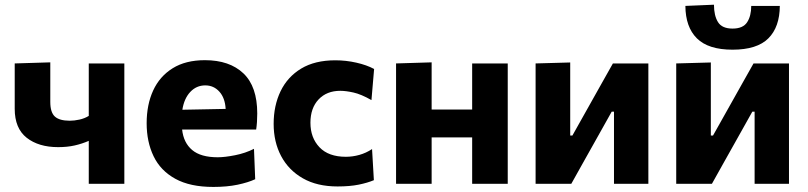

<svg xmlns="http://www.w3.org/2000/svg" viewBox="-20 -762 3349 796"><path d="M348 0V-178Q320.5 -166 289.8 -159Q259 -152 221 -152Q140 -152 90.5 -191Q41 -230 41 -311V-499L188.5 -503.5V-339.5Q188.5 -296 207.5 -278.8Q226.5 -261.5 269.5 -261.5Q288 -261.5 309.5 -266.2Q331 -271 348 -281.5V-499H495.5V0Z M864.5 13Q768 13 706.8 -20.8Q645.5 -54.5 616.8 -114.2Q588 -174 588 -251Q588 -328 615 -386.8Q642 -445.5 695.8 -479Q749.5 -512.5 829.5 -512.5Q931.5 -512.5 989 -458Q1046.5 -403.5 1046.5 -291.5Q1046.5 -254 1042 -225H735Q741 -170 776.8 -140Q812.5 -110 882.5 -110Q912 -110 954.8 -118.5Q997.5 -127 1033 -145L1038 -19Q1009 -5.5 965 3.8Q921 13 864.5 13ZM831 -408Q794.5 -408 769 -381Q743.5 -354 736 -307L915.5 -310.5Q913 -356 889.5 -382Q866 -408 831 -408Z M1379.5 11Q1294.5 11 1235.5 -22.8Q1176.5 -56.5 1145.5 -115Q1114.5 -173.5 1114.5 -248.5Q1114.5 -324 1143.2 -383.8Q1172 -443.5 1228.8 -477.8Q1285.5 -512 1370 -512Q1414.5 -512 1457.5 -502.2Q1500.5 -492.5 1531 -476L1520 -347Q1477 -371.5 1445.2 -378.5Q1413.5 -385.5 1391 -385.5Q1334.5 -385.5 1300.8 -349.8Q1267 -314 1267 -253Q1267 -191 1304.5 -151.5Q1342 -112 1414 -112Q1442 -112 1469.8 -119.8Q1497.5 -127.5 1522.5 -144L1530 -15Q1504 -4 1467.2 3.5Q1430.5 11 1379.5 11Z M1622 0V-499L1769.5 -503.5V-308H1937.5V-499H2085V0H1937.5V-192.5H1769.5V0Z M2200.5 0V-499L2344 -503V-200H2353L2426 -330Q2450 -373 2473.8 -415.2Q2497.5 -457.5 2521 -499H2668V0H2525.5V-299H2516L2444 -170.5Q2420 -128 2396 -85Q2372 -42 2348.5 0Z M2783.5 0V-499L2927 -503V-200H2936L3009 -330Q3033 -373 3056.8 -415.2Q3080.5 -457.5 3104 -499H3251V0H3108.5V-299H3099L3027 -170.5Q3003 -128 2979 -85Q2955 -42 2931.5 0ZM3017 -556Q2916.5 -556 2869.2 -603Q2822 -650 2821.5 -737.5L2940 -742.5Q2940 -697 2956.8 -670.2Q2973.5 -643.5 3017 -643.5Q3060.5 -643.5 3077.5 -669.8Q3094.5 -696 3094.5 -737.5H3213Q3212.5 -650 3165.5 -603Q3118.5 -556 3017 -556Z"/></svg>

Font: Commissioner
Style: Bold
Weight: 700
Designer: Kostas Bartsokas
Foundry: Kostas Bartsokas
Version: Version 1.000; ttfautohint (v1.8.3)